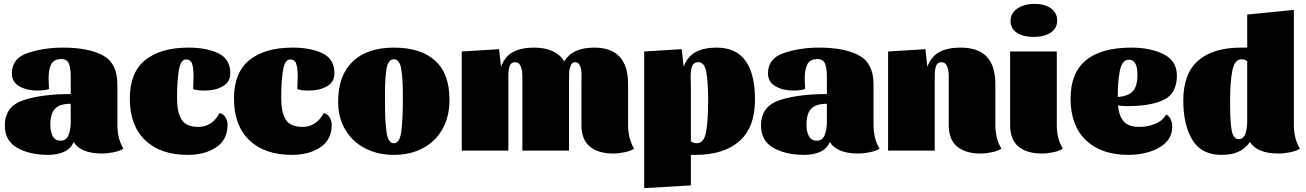

<svg xmlns="http://www.w3.org/2000/svg" viewBox="-20 -775 6722 988"><path d="M228 22Q133 22 69 -14Q5 -50 5 -129Q5 -228 100.5 -259.5Q196 -291 344 -291V-378Q344 -421 335 -446Q326 -471 296 -471Q257 -471 243.5 -444.5Q230 -418 230 -370Q230 -351 232 -317Q224 -313 204.5 -311Q185 -309 172 -309Q118 -309 79.5 -331Q41 -353 41 -398Q41 -475 123.5 -502.5Q206 -530 303 -530Q436 -530 510 -489.5Q584 -449 584 -342V-134Q584 -99 591 -69Q598 -39 615 -10Q597 2 564.5 8.5Q532 15 506 15Q396 15 359 -44Q344 -9 309 6.5Q274 22 228 22ZM344 -148V-241Q287 -241 263 -215.5Q239 -190 239 -133Q239 -98 251.5 -74.5Q264 -51 292 -51Q321 -51 332.5 -79.5Q344 -108 344 -148Z M891 -270Q891 -197 914.5 -159.5Q938 -122 1001 -122Q1071 -122 1110 -193Q1128 -190 1139.5 -172Q1151 -154 1151 -133Q1151 -56 1092.5 -17Q1034 22 946 22Q806 22 727 -53.5Q648 -129 648 -268Q648 -402 727.5 -466Q807 -530 950 -530Q1043 -530 1104 -500.5Q1165 -471 1165 -398Q1165 -353 1126.5 -331Q1088 -309 1034 -309Q988 -309 974 -317Q976 -357 976 -381Q976 -421 969 -445Q962 -469 937 -469Q909 -469 900 -411Q891 -353 891 -270Z M1427 -270Q1427 -197 1450.5 -159.5Q1474 -122 1537 -122Q1607 -122 1646 -193Q1664 -190 1675.5 -172Q1687 -154 1687 -133Q1687 -56 1628.5 -17Q1570 22 1482 22Q1342 22 1263 -53.5Q1184 -129 1184 -268Q1184 -402 1263.5 -466Q1343 -530 1486 -530Q1579 -530 1640 -500.5Q1701 -471 1701 -398Q1701 -353 1662.5 -331Q1624 -309 1570 -309Q1524 -309 1510 -317Q1512 -357 1512 -381Q1512 -421 1505 -445Q1498 -469 1473 -469Q1445 -469 1436 -411Q1427 -353 1427 -270Z M2293 -262Q2293 -176 2257.5 -112Q2222 -48 2157 -13Q2092 22 2007 22Q1924 22 1858.5 -12Q1793 -46 1756.5 -108Q1720 -170 1720 -252Q1720 -387 1795 -458.5Q1870 -530 2007 -530Q2145 -530 2219 -463Q2293 -396 2293 -262ZM2053 -257V-288Q2053 -373 2044.5 -421.5Q2036 -470 2007 -470Q1978 -470 1969.5 -423.5Q1961 -377 1961 -296V-246Q1961 -152 1969 -95Q1977 -38 2007 -38Q2037 -38 2045 -98Q2053 -158 2053 -257Z M2356 -510 2548 -522 2558 -432Q2579 -486 2621 -508Q2663 -530 2728 -530Q2839 -530 2884 -459Q2925 -530 3038 -530Q3212 -530 3212 -342V-134Q3212 -99 3219 -69Q3226 -39 3243 -10Q3225 2 3194 8.5Q3163 15 3136 15Q3058 15 3015 -21Q2972 -57 2972 -131V-346Q2972 -352 2972.5 -384Q2973 -416 2965 -435.5Q2957 -455 2941 -455Q2924 -455 2917 -438.5Q2910 -422 2909 -405Q2908 -388 2908 -351V0H2668V-346Q2668 -351 2668 -383Q2668 -415 2659 -435Q2650 -455 2631 -455Q2610 -455 2603 -436Q2596 -417 2596 -385V-351V0H2356Z M3865 -262Q3865 -120 3785 -49Q3705 22 3557 22H3535V179L3295 193V-510L3488 -522L3498 -432Q3518 -485 3560.5 -507.5Q3603 -530 3668 -530Q3865 -530 3865 -262ZM3534 -382 3535 -325V-49Q3546 -38 3565 -38Q3603 -38 3613.5 -96.5Q3624 -155 3624 -257Q3624 -349 3615 -402Q3606 -455 3573 -455Q3550 -455 3542 -435.5Q3534 -416 3534 -382Z M4119 22Q4024 22 3960 -14Q3896 -50 3896 -129Q3896 -228 3991.5 -259.5Q4087 -291 4235 -291V-378Q4235 -421 4226 -446Q4217 -471 4187 -471Q4148 -471 4134.5 -444.5Q4121 -418 4121 -370Q4121 -351 4123 -317Q4115 -313 4095.5 -311Q4076 -309 4063 -309Q4009 -309 3970.5 -331Q3932 -353 3932 -398Q3932 -475 4014.5 -502.5Q4097 -530 4194 -530Q4327 -530 4401 -489.5Q4475 -449 4475 -342V-134Q4475 -99 4482 -69Q4489 -39 4506 -10Q4488 2 4455.5 8.5Q4423 15 4397 15Q4287 15 4250 -44Q4235 -9 4200 6.5Q4165 22 4119 22ZM4235 -148V-241Q4178 -241 4154 -215.5Q4130 -190 4130 -133Q4130 -98 4142.5 -74.5Q4155 -51 4183 -51Q4212 -51 4223.5 -79.5Q4235 -108 4235 -148Z M4550 -510 4742 -522 4752 -432Q4773 -486 4815 -508Q4857 -530 4922 -530Q5014 -530 5058 -483Q5102 -436 5102 -342V-134Q5102 -99 5109 -69Q5116 -39 5133 -10Q5115 2 5084 8.5Q5053 15 5026 15Q4948 15 4905 -21Q4862 -57 4862 -131V-346Q4862 -351 4862 -383Q4862 -415 4853 -435Q4844 -455 4825 -455Q4804 -455 4797 -436Q4790 -417 4790 -385V-351V0H4550Z M5420 -669Q5420 -629 5386.5 -607Q5353 -585 5299 -585Q5246 -585 5213 -606.5Q5180 -628 5180 -667Q5180 -707 5215 -731Q5250 -755 5304 -755Q5356 -755 5388 -732Q5420 -709 5420 -669ZM5418 -134Q5418 -99 5425 -69Q5432 -39 5449 -10Q5431 2 5399.5 8.5Q5368 15 5342 15Q5263 15 5220.5 -21Q5178 -57 5178 -131V-510H5418Z M6012 -124Q6012 -74 5979 -41.5Q5946 -9 5894.5 6.5Q5843 22 5787 22Q5647 22 5568 -53.5Q5489 -129 5489 -268Q5489 -530 5803 -530Q5899 -530 5967.5 -496Q6036 -462 6036 -386Q6036 -294 5969 -261.5Q5902 -229 5782 -229Q5749 -229 5733 -233Q5738 -178 5762.5 -150Q5787 -122 5842 -122Q5886 -122 5924 -137.5Q5962 -153 5981 -186Q5996 -178 6004 -161Q6012 -144 6012 -124ZM5732 -276Q5786 -280 5809.5 -305.5Q5833 -331 5833 -389Q5833 -468 5790 -468Q5753 -468 5742 -408Q5731 -348 5732 -276Z M6669 -10Q6651 2 6618.5 8.5Q6586 15 6559 15Q6450 15 6412 -44Q6386 -8 6350.5 7Q6315 22 6266 22Q6162 22 6115.5 -55.5Q6069 -133 6069 -258Q6069 -396 6145.5 -463Q6222 -530 6366 -530H6398V-700L6638 -724V-134Q6638 -99 6645 -69Q6652 -39 6669 -10ZM6369 -470Q6333 -470 6321.5 -412Q6310 -354 6310 -263V-232Q6310 -150 6318 -104.5Q6326 -59 6355 -59Q6398 -59 6398 -156V-459Q6387 -470 6369 -470Z"/></svg>

Font: Sansita Black
Style: Regular
Weight: 900
Designer: Pablo Cosgaya
Foundry: Omnibus-Type
Version: Version 1.006; ttfautohint (v1.5)